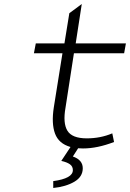

<svg xmlns="http://www.w3.org/2000/svg" viewBox="-20 -726 647 956"><path d="M348.1 -460.9 306.2 -189.9Q292.5 -112.8 315.7 -75Q338.9 -37.1 412.1 -37.1Q480 -37.1 539.1 -62L547.9 -19Q464.4 13.2 393.1 13.2Q377 13.2 369.1 12.2L342.8 53.2Q392.1 70.3 392.1 111.8Q392.1 154.3 350.1 179Q308.1 203.6 245.1 210V175.8Q342.8 162.6 342.8 121.1Q342.8 102.5 328.1 92Q313.5 81.5 285.2 75.2L331.1 5.9Q272.5 -10.7 253.9 -61Q235.4 -111.3 248 -191.9L291 -460.9H148.9L158.2 -509.8H300.8L325.2 -660.2L387.2 -706.1L356.9 -509.8H606.9L598.1 -460.9Z"/></svg>

Font: Office Code Pro D Light Italic
Style: Regular
Weight: 300
Italic angle: -9°
Designer: Nathan Rutzky & Paul D. Hunt
Foundry: Adobe Systems Incorporated
Version: Version 1.004;PS 001.004;hotconv 1.0.70;makeotf.lib2.5.58329